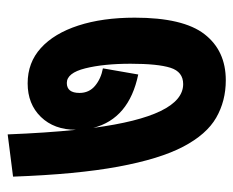

<svg xmlns="http://www.w3.org/2000/svg" viewBox="-74 -569 608 500"><g transform="rotate(-90 230.0 -319.0)"><path d="M434 -272Q434 -146 391 -90.5Q348 -35 271 -35Q217 -35 173.5 -60Q130 -85 98 -146Q66 -207 46 -315Q26 -423 20 -589L130 -603Q134 -502 142 -425Q142 -482 175.5 -516.5Q209 -551 263 -551Q317 -551 355 -516.5Q393 -482 413.5 -419Q434 -356 434 -272ZM286 -263Q171 -287 147 -380Q178 -146 261 -146Q293 -146 303.5 -179Q314 -212 314 -283Q314 -353 302 -401Q290 -449 264 -449Q238 -449 238 -416Q238 -391 256.5 -375.5Q275 -360 302 -355Z"/></g></svg>

Font: Noto Sans ExtraCondensed
Style: Bold
Weight: 700
Width: 2
Designer: Monotype Design Team
Foundry: Monotype Imaging Inc.
Version: Version 2.013; ttfautohint (v1.8.4.7-5d5b)